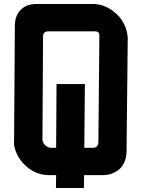

<svg xmlns="http://www.w3.org/2000/svg" viewBox="-20 -886 714 968"><path d="M404 -3 403 62H262L263 -3H227Q168 -3 119 -42Q69 -83 54 -141Q49 -158 51 -176L55 -763Q57 -810 86 -838Q114 -866 164 -866H447Q506 -866 554 -827Q604 -788 619 -728Q624 -706 624 -693L618 -120Q616 -67 585 -36Q550 -3 497 -3ZM481 -707Q482 -728 459 -728H224Q197 -728 197 -702L194 -184Q194 -168 207 -155Q221 -141 236 -141H263L265 -462H408L405 -141H449Q474 -141 476 -167Z"/></svg>

Font: Covid19
Style: Regular
Weight: 400
Designer: Peter Wiegel
Foundry: (c) CAT - Ing. Peter Wiegel.  for Rudolf Maass + Partner GmbH
Version: Version 001.000